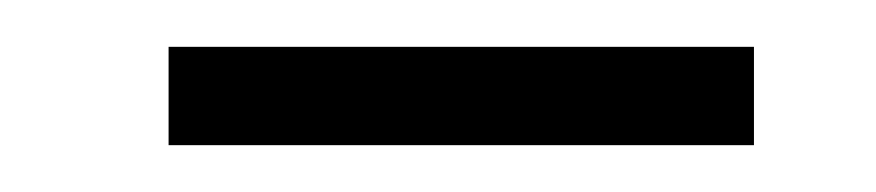

<svg xmlns="http://www.w3.org/2000/svg" viewBox="-20 -294 374 82"><path d="M52 -232V-274H302V-232Z"/></svg>

Font: DeepMind Serif Text
Style: Italic
Weight: 400
Italic angle: -12°
Designer: Frank Grießhammer / Modifications: Colophon Foundry
Foundry: Colophon Foundry
Version: Version 5.003; ttfautohint (v1.8.2)